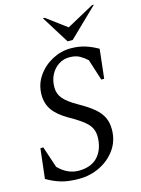

<svg xmlns="http://www.w3.org/2000/svg" viewBox="-129 -935 748 1018"><g transform="rotate(-15 245.0 -426.0)"><path d="M177 10Q118 10 79 -1.5Q40 -13 0 -36L19 -200H35L74 -83Q101 -56 128.5 -44Q156 -32 185 -32Q256 -32 292 -73.5Q328 -115 328 -181Q328 -222 301.5 -251Q275 -280 206 -318Q150 -350 124 -386Q98 -422 98 -471Q98 -528 129 -573Q160 -618 208.5 -644Q257 -670 310 -670Q354 -670 389 -659Q424 -648 459 -628L441 -468H425L388 -584Q371 -600 348.5 -613Q326 -626 291 -626Q260 -626 233.5 -609.5Q207 -593 190.5 -562.5Q174 -532 174 -492Q174 -456 196.5 -429.5Q219 -403 272 -373Q324 -344 354 -318.5Q384 -293 397.5 -264.5Q411 -236 411 -199Q411 -137 378 -90Q345 -43 291.5 -16.5Q238 10 177 10ZM305 -710 210 -862H220L330 -780L480 -862H490L333 -710Z"/></g></svg>

Font: Spectral SC
Style: Italic
Weight: 400
Italic angle: -10°
Designer: Jean-Baptiste Levee
Foundry: Production Type
Version: Version 2.001